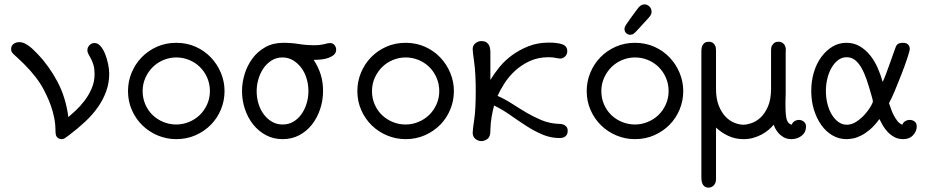

<svg xmlns="http://www.w3.org/2000/svg" viewBox="-20 -632 4240 879"><path d="M31 -408Q31 -422 41.5 -430.5Q52 -439 68 -439Q81 -439 92.5 -433.5Q104 -428 114.5 -420Q125 -412 134.5 -402.5Q144 -393 152 -385Q204 -331 242.5 -259Q281 -187 293 -96Q306 -107 326 -125.5Q346 -144 365.5 -169Q385 -194 399 -225.5Q413 -257 413 -293Q413 -317 408 -334Q403 -351 396.5 -363Q390 -375 385 -384Q380 -393 380 -402Q380 -415 389.5 -425Q399 -435 413 -435Q428 -435 440.5 -420.5Q453 -406 461.5 -384.5Q470 -363 475 -338.5Q480 -314 480 -295Q480 -253 466.5 -215Q453 -177 429 -142.5Q405 -108 371 -76Q337 -44 296 -13Q288 -8 280 -1.5Q272 5 261 5Q250 4 244 -1.5Q238 -7 236 -13Q234 -19 233.5 -48.5Q233 -78 221 -122.5Q209 -167 179.5 -223Q150 -279 90 -339Q71 -358 59.5 -368Q48 -378 41.5 -384.5Q35 -391 33 -395.5Q31 -400 31 -408Z M566 -215Q566 -259 582.5 -299Q599 -339 628.5 -369.5Q658 -400 698.5 -418Q739 -436 787 -436Q835 -436 875.5 -418Q916 -400 945.5 -369Q975 -338 991.5 -298Q1008 -258 1008 -215Q1008 -171 991.5 -131Q975 -91 945.5 -61Q916 -31 875.5 -13Q835 5 787 5Q743 5 703 -11.5Q663 -28 632.5 -57.5Q602 -87 584 -127.5Q566 -168 566 -215ZM633 -215Q633 -182 645.5 -153.5Q658 -125 679 -105Q700 -85 728 -73.5Q756 -62 787 -62Q817 -62 845 -73.5Q873 -85 894 -105Q915 -125 928 -153.5Q941 -182 941 -215Q941 -248 928.5 -276.5Q916 -305 895 -325.5Q874 -346 846 -357.5Q818 -369 787 -369Q757 -369 729 -357.5Q701 -346 680 -325.5Q659 -305 646 -276.5Q633 -248 633 -215Z M1088 -215Q1088 -254 1100 -293Q1112 -332 1135.5 -364Q1159 -396 1194.5 -416Q1230 -436 1277 -436Q1315 -436 1348 -430.5Q1381 -425 1419 -425Q1435 -425 1446 -426.5Q1457 -428 1465 -430Q1473 -432 1479 -433.5Q1485 -435 1490 -435Q1504 -435 1511.5 -425.5Q1519 -416 1519 -405Q1519 -391 1509.5 -382Q1500 -373 1485 -367.5Q1470 -362 1452.5 -360Q1435 -358 1419 -358H1416Q1437 -326 1448 -291.5Q1459 -257 1459 -215Q1459 -172 1445.5 -132Q1432 -92 1408 -61.5Q1384 -31 1350 -13Q1316 5 1274 5Q1232 5 1198 -13Q1164 -31 1139.5 -61.5Q1115 -92 1101.5 -132Q1088 -172 1088 -215ZM1155 -215Q1155 -185 1163.5 -157Q1172 -129 1188 -108Q1204 -87 1225.5 -74.5Q1247 -62 1274 -62Q1301 -62 1322.5 -74.5Q1344 -87 1359.5 -108.5Q1375 -130 1383.5 -157.5Q1392 -185 1392 -215Q1392 -245 1383.5 -273Q1375 -301 1359 -322Q1343 -343 1321.5 -356Q1300 -369 1273 -369Q1245 -369 1223 -355Q1201 -341 1186 -319Q1171 -297 1163 -269.5Q1155 -242 1155 -215Z M1616 -215Q1616 -259 1632.5 -299Q1649 -339 1678.5 -369.5Q1708 -400 1748.5 -418Q1789 -436 1837 -436Q1885 -436 1925.5 -418Q1966 -400 1995.5 -369Q2025 -338 2041.5 -298Q2058 -258 2058 -215Q2058 -171 2041.5 -131Q2025 -91 1995.5 -61Q1966 -31 1925.5 -13Q1885 5 1837 5Q1793 5 1753 -11.5Q1713 -28 1682.5 -57.5Q1652 -87 1634 -127.5Q1616 -168 1616 -215ZM1683 -215Q1683 -182 1695.5 -153.5Q1708 -125 1729 -105Q1750 -85 1778 -73.5Q1806 -62 1837 -62Q1867 -62 1895 -73.5Q1923 -85 1944 -105Q1965 -125 1978 -153.5Q1991 -182 1991 -215Q1991 -248 1978.5 -276.5Q1966 -305 1945 -325.5Q1924 -346 1896 -357.5Q1868 -369 1837 -369Q1807 -369 1779 -357.5Q1751 -346 1730 -325.5Q1709 -305 1696 -276.5Q1683 -248 1683 -215Z M2144 -24Q2144 -38 2151 -84Q2158 -130 2158 -216Q2158 -296 2151 -346Q2144 -396 2144 -407Q2144 -424 2156.5 -434Q2169 -444 2184 -444Q2190 -444 2197 -442.5Q2204 -441 2210.5 -435.5Q2217 -430 2221 -420Q2225 -410 2225 -394V-266Q2241 -293 2265.5 -323.5Q2290 -354 2324 -379Q2358 -404 2400 -420.5Q2442 -437 2493 -437Q2532 -437 2554.5 -429Q2577 -421 2577 -398Q2577 -383 2567 -373.5Q2557 -364 2545 -364Q2537 -364 2524 -367Q2511 -370 2491 -370Q2443 -370 2404.5 -352Q2366 -334 2337 -307Q2308 -280 2288.5 -249Q2269 -218 2258 -193Q2292 -178 2324.5 -157Q2357 -136 2390 -116.5Q2423 -97 2459 -82Q2495 -67 2536 -65Q2539 -65 2546 -64.5Q2553 -64 2560.5 -61Q2568 -58 2573.5 -51.5Q2579 -45 2579 -32Q2579 -29 2578 -23.5Q2577 -18 2573 -12.5Q2569 -7 2561.5 -3.5Q2554 0 2542 0Q2501 0 2463.5 -16Q2426 -32 2389.5 -55.5Q2353 -79 2317 -104.5Q2281 -130 2242 -149Q2235 -123 2230.5 -96Q2226 -69 2225 -38V-33Q2225 -5 2211 4.5Q2197 14 2184 14Q2169 14 2156.5 4Q2144 -6 2144 -24Z M2839 -499Q2839 -504 2841 -509Q2843 -514 2849 -523Q2855 -532 2866.5 -548Q2878 -564 2898 -591Q2913 -612 2930 -612Q2943 -612 2953 -602.5Q2963 -593 2963 -578Q2963 -572 2960.5 -566Q2958 -560 2950.5 -551.5Q2943 -543 2930 -529Q2917 -515 2896 -492Q2888 -483 2881.5 -478Q2875 -473 2866 -473H2865Q2854 -473 2846.5 -480.5Q2839 -488 2839 -499ZM2666 -215Q2666 -259 2682.5 -299Q2699 -339 2728.5 -369.5Q2758 -400 2798.5 -418Q2839 -436 2887 -436Q2935 -436 2975.5 -418Q3016 -400 3045.5 -369Q3075 -338 3091.5 -298Q3108 -258 3108 -215Q3108 -171 3091.5 -131Q3075 -91 3045.5 -61Q3016 -31 2975.5 -13Q2935 5 2887 5Q2843 5 2803 -11.5Q2763 -28 2732.5 -57.5Q2702 -87 2684 -127.5Q2666 -168 2666 -215ZM2733 -215Q2733 -182 2745.5 -153.5Q2758 -125 2779 -105Q2800 -85 2828 -73.5Q2856 -62 2887 -62Q2917 -62 2945 -73.5Q2973 -85 2994 -105Q3015 -125 3028 -153.5Q3041 -182 3041 -215Q3041 -248 3028.5 -276.5Q3016 -305 2995 -325.5Q2974 -346 2946 -357.5Q2918 -369 2887 -369Q2857 -369 2829 -357.5Q2801 -346 2780 -325.5Q2759 -305 2746 -276.5Q2733 -248 2733 -215Z M3191 -398Q3191 -411 3194 -419.5Q3197 -428 3202.5 -433Q3208 -438 3214 -439.5Q3220 -441 3225 -441Q3228 -441 3233.5 -440Q3239 -439 3244.5 -435Q3250 -431 3254 -423Q3258 -415 3258 -401V-225Q3258 -180 3270.5 -148.5Q3283 -117 3302 -97.5Q3321 -78 3343 -69.5Q3365 -61 3384 -61Q3398 -61 3419.5 -68Q3441 -75 3461 -93Q3481 -111 3495.5 -143.5Q3510 -176 3510 -227V-403Q3510 -416 3514.5 -423.5Q3519 -431 3524 -435Q3529 -439 3535 -440Q3541 -441 3544 -441Q3557 -441 3565.5 -433.5Q3574 -426 3576 -416Q3578 -410 3577.5 -404.5Q3577 -399 3577 -393V-204L3576 -168V-150Q3576 -100 3582.5 -82.5Q3589 -65 3604 -61Q3609 -72 3618 -77.5Q3627 -83 3638 -83Q3650 -83 3660 -75Q3670 -67 3670 -53Q3670 -26 3650 -10.5Q3630 5 3604 5Q3582 5 3567 -4Q3552 -13 3542.5 -24.5Q3533 -36 3528 -46.5Q3523 -57 3522 -61Q3512 -49 3498.5 -37.5Q3485 -26 3467.5 -16.5Q3450 -7 3429 -1Q3408 5 3384 5Q3346 5 3314 -10Q3282 -25 3258 -48V188Q3258 199 3254.5 206.5Q3251 214 3246 218.5Q3241 223 3235 225Q3229 227 3224 227Q3219 227 3213.5 225.5Q3208 224 3203 219.5Q3198 215 3194.5 206Q3191 197 3191 183Z M3694 -216Q3694 -261 3706 -301Q3718 -341 3740 -371Q3762 -401 3791 -418.5Q3820 -436 3855 -436Q3889 -436 3915.5 -420.5Q3942 -405 3962.5 -380Q3983 -355 3997.5 -322.5Q4012 -290 4021 -257Q4027 -269 4037 -295.5Q4047 -322 4056.5 -349Q4066 -376 4073.5 -397Q4081 -418 4082 -420Q4088 -431 4096.5 -433.5Q4105 -436 4113 -436Q4130 -436 4137.5 -428Q4145 -420 4145 -408Q4145 -400 4134 -366.5Q4123 -333 4107.5 -293Q4092 -253 4076 -215Q4060 -177 4050 -160Q4054 -149 4059 -134Q4064 -119 4071.5 -104.5Q4079 -90 4088.5 -78Q4098 -66 4111 -61Q4115 -72 4124.5 -77.5Q4134 -83 4145 -83Q4158 -83 4167.5 -75.5Q4177 -68 4177 -53Q4177 -32 4160.5 -13.5Q4144 5 4115 5Q4092 5 4074.5 -4.5Q4057 -14 4043.5 -28.5Q4030 -43 4021 -59Q4012 -75 4006 -87Q3985 -58 3964 -40Q3943 -22 3923.5 -12Q3904 -2 3886.5 1.5Q3869 5 3855 5Q3821 5 3791.5 -12Q3762 -29 3740.5 -59Q3719 -89 3706.5 -129Q3694 -169 3694 -216ZM3761 -216Q3761 -185 3768 -157Q3775 -129 3788 -107.5Q3801 -86 3818.5 -73.5Q3836 -61 3857 -61Q3880 -61 3901.5 -75.5Q3923 -90 3939.5 -108.5Q3956 -127 3966 -144.5Q3976 -162 3976 -167Q3976 -172 3974 -179.5Q3972 -187 3968 -201Q3958 -237 3947.5 -267.5Q3937 -298 3924 -321Q3911 -344 3894.5 -357Q3878 -370 3856 -370Q3834 -370 3816.5 -356.5Q3799 -343 3786.5 -321Q3774 -299 3767.5 -271.5Q3761 -244 3761 -216Z"/></svg>

Font: CMU Typewriter Custom
Style: Regular
Weight: 500
Monospace: yes
Version: Version 0.7.0